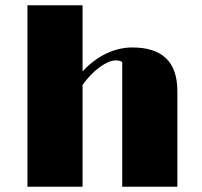

<svg xmlns="http://www.w3.org/2000/svg" viewBox="-20 -711 770 731"><path d="M84.5 0H294.4V-387.7C333.5 -443.4 387.2 -481 419.9 -481C430.7 -481 439.5 -479 445.3 -475.1V0H655.3V-363.3C655.3 -474.6 599.1 -530.3 483.4 -530.3C417 -530.3 349.1 -499 294.4 -439V-690.9H84.5Z"/></svg>

Font: Limelight
Style: Regular
Weight: 400
Designer: Nicole Fally
Foundry: Nicole Fally
Version: Version 1.002